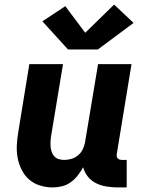

<svg xmlns="http://www.w3.org/2000/svg" viewBox="-20 -810 640 838"><path d="M210 8Q181 8 154 -0.5Q127 -9 107 -26.5Q87 -44 74.5 -69Q62 -94 57 -121Q52 -148 53.5 -177Q55 -206 60 -235L108 -530H255L203 -216Q201 -204 200.5 -192Q200 -180 201 -168.5Q202 -157 206 -146Q210 -135 217.5 -127Q225 -119 236.5 -115.5Q248 -112 260 -112Q276 -112 291.5 -116.5Q307 -121 320 -131.5Q333 -142 340.5 -157Q348 -172 351 -188L408 -530H554L490 -140Q489 -134 489.5 -128.5Q490 -123 493.5 -119Q497 -115 502.5 -113.5Q508 -112 513 -112H533V8H493Q469 8 444.5 4Q420 0 399 -10.5Q378 -21 363.5 -39Q349 -57 343 -80Q333 -62 319.5 -44.5Q306 -27 288.5 -14.5Q271 -2 250.5 3Q230 8 210 8ZM277 -594 165 -717 265 -783 352 -667 478 -790 563 -710 407 -594Z"/></svg>

Font: Iosevka Curly Heavy Extended
Style: Italic
Weight: 900
Width: 7
Italic angle: -9°
Monospace: yes
Designer: Belleve Invis
Foundry: Belleve Invis
Version: Version 11.1.0; ttfautohint (v1.8.3)